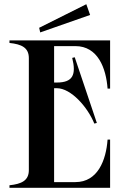

<svg xmlns="http://www.w3.org/2000/svg" viewBox="-20 -892 621 912"><path d="M338 -673C445 -673 484 -568 491 -471H503V-700H25V-688C82 -682 117 -666 117 -616V-84C117 -34 82 -18 25 -12V0H503V-229H491C484 -132 445 -27 338 -27H237V-473H250C317 -473 396 -384 428 -305L440 -308L335 -620L323 -617C343 -537 326 -500 250 -500H237V-673ZM408 -821 390 -872 166 -760 171 -738Z"/></svg>

Font: Sprat Condensed Medium
Style: Regular
Weight: 500
Width: 3
Designer: Ethan Nakache
Foundry: Collletttivo
Version: Version 2.000;Glyphs 3.2 (3217)